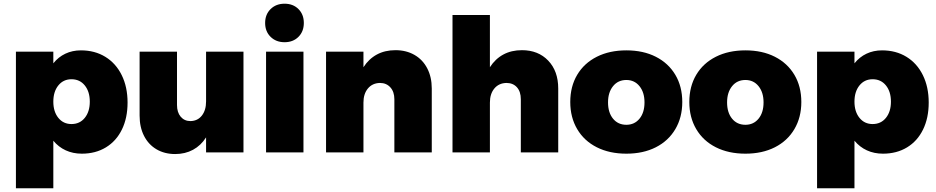

<svg xmlns="http://www.w3.org/2000/svg" viewBox="-20 -823 5055 1037"><path d="M669 -269Q669 -186 638.5 -123.5Q608 -61 552 -27Q496 7 422 7Q374 7 335 -11Q296 -29 268 -63V194H66V-544H268V-481Q295 -515 333 -533Q371 -551 417 -551Q492 -551 549 -516Q606 -481 637.5 -417Q669 -353 669 -269ZM465 -274Q465 -328 438 -361.5Q411 -395 366 -395Q322 -395 295 -361.5Q268 -328 268 -274Q268 -220 295 -186.5Q322 -153 366 -153Q411 -153 438 -186.5Q465 -220 465 -274Z M1295 -544V0H1093V-81Q1065 -37 1022.5 -14Q980 9 926 9Q869 9 825.5 -16.5Q782 -42 758 -89Q734 -136 734 -199V-544H936V-256Q936 -216 956 -192.5Q976 -169 1009 -169Q1048 -170 1070.5 -199Q1093 -228 1093 -275V-544Z M1417 -544H1619V0H1417ZM1621 -699Q1621 -653 1592 -624Q1563 -595 1517 -595Q1471 -595 1441.5 -624Q1412 -653 1412 -699Q1412 -745 1441.5 -774Q1471 -803 1517 -803Q1563 -803 1592 -774Q1621 -745 1621 -699Z M2312 -345V0H2110V-287Q2110 -327 2088.5 -351Q2067 -375 2032 -375Q1991 -374 1967 -345Q1943 -316 1943 -269V0H1741V-544H1943V-460Q1972 -505 2015.5 -528.5Q2059 -552 2116 -552Q2174 -552 2218.5 -526.5Q2263 -501 2287.5 -454Q2312 -407 2312 -345Z M2995 -345V0H2793V-287Q2793 -328 2772 -351.5Q2751 -375 2715 -375Q2674 -374 2650 -345Q2626 -316 2626 -269V0H2424V-742H2626V-460Q2655 -505 2698.5 -528.5Q2742 -552 2799 -552Q2887 -552 2941 -495.5Q2995 -439 2995 -345Z M3665 -272Q3665 -189 3627.5 -125.5Q3590 -62 3522 -27.5Q3454 7 3363 7Q3272 7 3203.5 -27.5Q3135 -62 3097.5 -125.5Q3060 -189 3060 -272Q3060 -356 3097.5 -419Q3135 -482 3203.5 -516.5Q3272 -551 3363 -551Q3454 -551 3522 -516.5Q3590 -482 3627.5 -419Q3665 -356 3665 -272ZM3264 -270Q3264 -215 3291 -182Q3318 -149 3363 -149Q3407 -149 3434 -182Q3461 -215 3461 -270Q3461 -324 3434 -357.5Q3407 -391 3363 -391Q3318 -391 3291 -357.5Q3264 -324 3264 -270Z M4308 -272Q4308 -189 4270.5 -125.5Q4233 -62 4165 -27.5Q4097 7 4006 7Q3915 7 3846.5 -27.5Q3778 -62 3740.5 -125.5Q3703 -189 3703 -272Q3703 -356 3740.5 -419Q3778 -482 3846.5 -516.5Q3915 -551 4006 -551Q4097 -551 4165 -516.5Q4233 -482 4270.5 -419Q4308 -356 4308 -272ZM3907 -270Q3907 -215 3934 -182Q3961 -149 4006 -149Q4050 -149 4077 -182Q4104 -215 4104 -270Q4104 -324 4077 -357.5Q4050 -391 4006 -391Q3961 -391 3934 -357.5Q3907 -324 3907 -270Z M4996 -269Q4996 -186 4965.5 -123.5Q4935 -61 4879 -27Q4823 7 4749 7Q4701 7 4662 -11Q4623 -29 4595 -63V194H4393V-544H4595V-481Q4622 -515 4660 -533Q4698 -551 4744 -551Q4819 -551 4876 -516Q4933 -481 4964.5 -417Q4996 -353 4996 -269ZM4792 -274Q4792 -328 4765 -361.5Q4738 -395 4693 -395Q4649 -395 4622 -361.5Q4595 -328 4595 -274Q4595 -220 4622 -186.5Q4649 -153 4693 -153Q4738 -153 4765 -186.5Q4792 -220 4792 -274Z"/></svg>

Font: Gontserrat ExtraBold
Style: Regular
Weight: 800
Designer: Julieta Ulanovsky
Foundry: Julieta Ulanovsky
Version: Version 6.001